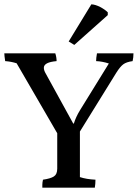

<svg xmlns="http://www.w3.org/2000/svg" viewBox="-21 -965 638 889"><path d="M478 -895 323 -757 297 -773 402 -945Q421 -944 443 -932.5Q465 -921 478 -908ZM241 -682Q182 -677 182 -651Q182 -639 191 -624L318 -393H321Q330 -423 349 -454L483 -671Q452 -681 424 -682Q424 -696 428 -718H597Q597 -699 593 -682Q564 -678 549.5 -667Q535 -656 518 -629L349 -356V-145Q379 -135 421 -133Q421 -114 418 -96H175Q175 -100 175 -109.5Q175 -119 178 -133Q213 -138 228.5 -148Q244 -158 244 -184V-348L56 -672Q31 -680 3 -682Q-1 -708 -1 -718H235Q241 -700 241 -682Z"/></svg>

Font: Halant Medium
Style: Regular
Weight: 500
Designer: Hitesh Malaviya (Devanagari), Satya Rajpurohit (Latin)
Foundry: Indian Type Foundry
Version: Version 1.101;PS 1.0;hotconv 1.0.78;makeotf.lib2.5.61930; tt